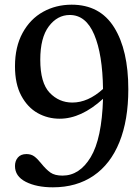

<svg xmlns="http://www.w3.org/2000/svg" viewBox="-20 -590 600 820"><path d="M93 68Q113 68 126.5 78Q140 88 156 108Q177 134 195.5 147Q214 160 247 160Q320 160 367.5 81Q415 2 420 -168Q327 -83 235 -83Q184 -83 141 -107Q98 -131 71 -181Q44 -231 44 -307Q44 -390 76.5 -449.5Q109 -509 164 -539.5Q219 -570 286 -570Q407 -570 467.5 -473Q528 -376 528 -209Q528 -77 490 17Q452 111 379.5 160.5Q307 210 206 210Q136 210 90 186.5Q44 163 44 119Q44 97 56.5 82.5Q69 68 93 68ZM289 -152Q356 -152 420 -210Q418 -358 382.5 -442Q347 -526 278 -526Q225 -526 188.5 -477.5Q152 -429 152 -335Q152 -236 192 -194Q232 -152 289 -152Z"/></svg>

Font: Minipax
Style: Regular
Weight: 400
Designer: Raphaël Ronot, Igor Stepanchenko (Cyrillic)
Foundry: steppetype
Version: Version 1.002